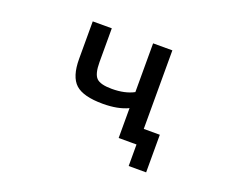

<svg xmlns="http://www.w3.org/2000/svg" viewBox="-105 -699 1211 998"><g transform="rotate(20 500.0 -200.5)"><path d="M585.9 -164.1Q530.3 -137.7 447.3 -137.7Q338.9 -137.7 295.4 -177.2Q252 -216.8 252 -315.4V-522.5H357.4V-335.9Q357.4 -270.5 379.4 -248.5Q401.4 -226.6 464.8 -226.6Q537.1 -226.6 585.9 -252.9V-522.5H692.4V-87.9H781.2V120.1H684.6V1H648.4H585.9Z"/></g></svg>

Font: Gen Shin Gothic Monospace Medium
Style: Regular
Weight: 500
Designer: [Source Han Sans]
Ryoko NISHIZUKA  (kana & ideographs); Paul D. Hunt (Latin, Greek & Cyrillic); Wenlong ZHANG  (bopomofo
Version: Version 1.002.20150607